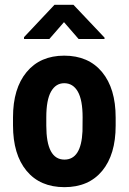

<svg xmlns="http://www.w3.org/2000/svg" viewBox="-20 -770 538 800"><path d="M415.5 -613.3V-607.4H307.6L246.6 -677.7L185.5 -607.4H80.1V-615.2L207 -750H286.1ZM34.2 -281.2Q34.2 -401.4 90.8 -469.7Q147.5 -538.1 247.6 -538.1Q348.6 -538.1 405.3 -469.7Q461.9 -401.4 461.9 -280.3V-246.6Q461.9 -126 405.8 -58.1Q349.6 9.8 248.5 9.8Q147 9.8 90.6 -58.3Q34.2 -126.5 34.2 -247.6ZM172.9 -246.6Q172.9 -105 248.5 -105Q318.4 -105 323.7 -223.1L324.2 -281.2Q324.2 -353.5 304.2 -388.4Q284.2 -423.3 247.6 -423.3Q212.4 -423.3 192.6 -388.4Q172.9 -353.5 172.9 -281.2Z"/></svg>

Font: TypoPRO Roboto
Style: Bold
Weight: 700
Designer: Google
Version: Version 2.136; 2016